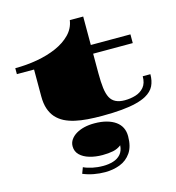

<svg xmlns="http://www.w3.org/2000/svg" viewBox="-158 -865 1316 1433"><g transform="rotate(-15 500.0 -148.5)"><path d="M563 22Q534.2 22 506.3 21Q478.5 20 452.6 18.1Q400.4 14.2 356 4.2Q311.5 -5.9 275.4 -23.9Q239.7 -42.5 213.9 -70.8Q188.5 -99.6 174.8 -140.1Q161.1 -180.7 161.1 -236.3V-443.8H28.3V-489.7Q116.7 -489.7 199 -504.4Q281.2 -519 348.1 -548.3Q416.5 -578.1 460.9 -623.8Q505.4 -669.4 514.2 -731H617.7V-511.2H923.8V-443.8H617.7V-291.5Q617.7 -224.6 623.5 -178Q629.4 -131.3 644.5 -102.5Q673.8 -46.9 755.9 -46.9Q800.8 -46.9 840.8 -59.1Q880.9 -71.3 906.2 -101.6Q931.6 -131.8 931.6 -185.5H990.7Q990.7 -134.3 972.2 -96.2Q953.6 -58.1 906.7 -31.7Q875 -14.2 828.1 -2.4Q780.8 9.8 715.1 15.9Q649.4 22 563 22ZM476.6 433.6Q433.6 433.6 389.9 425.5Q346.2 417.5 306.6 400.9L324.2 354.5Q353 368.2 392.3 376.5Q431.6 384.8 473.6 384.8Q516.6 384.8 552.2 373.8Q587.9 362.8 610.4 337.2Q632.8 311.5 635.7 268.6Q608.4 290.5 572.3 297.9Q536.1 305.2 490.7 305.2Q436.5 305.2 390.9 291.7Q345.2 278.3 317.9 251.5Q290.5 224.6 290.5 184.6Q290.5 156.2 306.4 133.3Q322.3 110.4 349.1 94.2Q405.8 60.5 490.7 60.5Q543.9 60.5 585 71.8Q626 83 654.3 103.5Q710.4 144 710.4 218.3Q710.4 297.9 677.7 345.2Q645 392.6 591.8 413.1Q538.6 433.6 476.6 433.6Z"/></g></svg>

Font: Asset
Style: Regular
Weight: 400
Version: Version 1.003; ttfautohint (v1.8.4.7-5d5b)